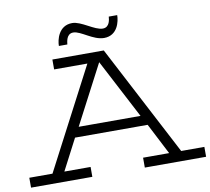

<svg xmlns="http://www.w3.org/2000/svg" viewBox="-109 -950 1153 1052"><g transform="rotate(-10 467.0 -424.5)"><path d="M217 -616H402L109 -55H-20V0H321V-55H175L265 -228H669L758 -55H613V0H954V-55H825L503 -671H217ZM639 -283H295L467 -612ZM562 -849C561 -835 558 -790 519 -790C473 -790 409 -849 358 -849C282 -849 265 -771 265 -738H312C314 -751 316 -797 355 -797C397 -797 456 -738 517 -738C593 -738 609 -815 609 -849Z"/></g></svg>

Font: Stint Ultra Expanded
Style: Regular
Weight: 400
Width: 7
Designer: Astigmatic (AOETI)
Foundry: Astigmatic (AOETI)
Version: Version 1.000